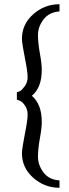

<svg xmlns="http://www.w3.org/2000/svg" viewBox="-20 -769 327 910"><path d="M262 121Q191 121 137.5 73.5Q84 26 84 -42Q84 -64 97.5 -132Q111 -200 111 -225Q111 -250 98.5 -268.5Q86 -287 73 -292L60 -297V-332Q66 -333 74.5 -337Q83 -341 97 -360Q111 -379 111 -404Q111 -429 97.5 -496.5Q84 -564 84 -586Q84 -654 137.5 -701.5Q191 -749 262 -749V-715Q212 -711 186 -676.5Q160 -642 160 -603.5Q160 -565 169 -516Q178 -467 178 -438Q178 -354 131 -315Q178 -275 178 -191Q178 -162 169 -113Q160 -64 160 -25.5Q160 13 186 48Q212 83 262 86Z"/></svg>

Font: Cambo
Style: Regular
Weight: 400
Designer: Carolina Giovagnoli, Andres Torresi
Foundry: Carolina Giovagnoli, Andres Torresi
Version: Version 2.001